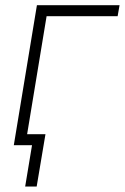

<svg xmlns="http://www.w3.org/2000/svg" viewBox="-20 -549 472 726"><path d="M432.1 -529.3 424.8 -487.8H156.2L75.7 0H32.2L119.6 -529.3ZM75.2 156.2 101.1 0H54.2L61 -41.5H151.9L118.7 156.2Z"/></svg>

Font: Inter 24pt ExtraLight
Style: Italic
Weight: 250
Italic angle: -9.3988°
Version: Version 4.001;git-66647c0bb